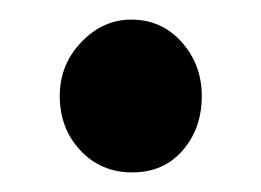

<svg xmlns="http://www.w3.org/2000/svg" viewBox="-20 -440 266 196"><path d="M186 -342Q186 -309 166.5 -286.5Q147 -264 115 -264Q83 -264 62 -286.5Q41 -309 41 -342Q41 -374 63 -397Q85 -420 114 -420Q145 -420 165.5 -397Q186 -374 186 -342Z"/></svg>

Font: Sumana
Style: Bold
Weight: 700
Designer: Cyreal, Alexei Vanyashin (Devanagari), Olga Karpushina (Latin)
Foundry: Cyreal
Version: Version 1.015;PS 001.015;hotconv 1.0.70;makeotf.lib2.5.58329